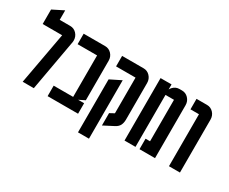

<svg xmlns="http://www.w3.org/2000/svg" viewBox="-126 -1122 1982 1664"><g transform="rotate(30 864.5 -290.0)"><path d="M15.1 -520V-665L125 -720.2V-625H230Q267.6 -625 293.5 -597.7Q319.8 -569.8 319.8 -529.8Q319.8 -519.5 318.8 -515.1L226.6 0H115.2L210 -520Z M364.7 0V-105H559.6V-520H364.7V-625H579.6Q617.2 -625 643.1 -597.7Q669.4 -569.8 669.4 -529.8V-134.8L609.4 -105H669.4V0Z M859.4 -444.8V140.1H749.5V-390.1ZM749.5 -625H964.4Q1002 -625 1027.8 -597.7Q1054.7 -569.3 1054.7 -529.8V-163.1Q1054.7 -130.9 1042.5 -106.4Q1030.8 -83.5 1001.5 -67.9L899.4 -15.1V-138.7L944.3 -163.1V-520H749.5Z M1439.5 0H1284.2V-105H1329.1V-520H1244.1V0H1134.3V-625H1244.1V-574.2Q1250 -586.9 1260.7 -597.7Q1286.6 -625 1324.2 -625H1349.1Q1386.7 -625 1412.6 -597.7Q1439.5 -569.3 1439.5 -529.8Z M1579.1 0V-520H1494.1V-625H1599.1Q1636.7 -625 1662.6 -597.7Q1689 -569.8 1689 -529.8V0Z"/></g></svg>

Font: Horta
Style: Regular
Weight: 600
Width: 3
Version: Version 0.11